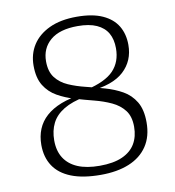

<svg xmlns="http://www.w3.org/2000/svg" viewBox="-81 -780 787 862"><g transform="rotate(-10 312.5 -349.0)"><path d="M325.5 -708Q397 -708 442.8 -687.2Q488.5 -666.5 510.5 -629.8Q532.5 -593 532.5 -543.5Q532.5 -470.5 482 -424Q431.5 -377.5 324.5 -368.5L314 -378Q400.5 -398 437.8 -437Q475 -476 475 -538Q475 -579 458.8 -607.2Q442.5 -635.5 408.8 -650.8Q375 -666 322.5 -666Q240 -666 197.8 -630Q155.5 -594 155.5 -534.5Q155.5 -487.5 177 -459.8Q198.5 -432 234 -416.5Q269.5 -401 311.8 -390.8Q354 -380.5 396.2 -368.5Q438.5 -356.5 474 -336.5Q509.5 -316.5 531 -280.8Q552.5 -245 552.5 -187Q552.5 -122.5 523 -78.5Q493.5 -34.5 439.2 -12.2Q385 10 310 10Q229 10 175.5 -11.2Q122 -32.5 95.8 -72.5Q69.5 -112.5 69.5 -168.5Q69.5 -208 82.8 -240.2Q96 -272.5 123.2 -297Q150.5 -321.5 192 -337.8Q233.5 -354 290 -360.5L301.5 -348Q240 -336.5 202 -313.5Q164 -290.5 147 -256.5Q130 -222.5 130 -178.5Q130 -130.5 151 -97.8Q172 -65 212.2 -48Q252.5 -31 312 -31Q375 -31 415.2 -49Q455.5 -67 474.8 -99.8Q494 -132.5 494 -177Q494 -224 472.5 -252Q451 -280 415.5 -296.5Q380 -313 337.8 -323.8Q295.5 -334.5 253.2 -347Q211 -359.5 175.5 -379.5Q140 -399.5 118.5 -434.2Q97 -469 97 -525Q97 -578 123.2 -619Q149.5 -660 200.5 -684Q251.5 -708 325.5 -708Z"/></g></svg>

Font: Newsreader 9pt Light
Style: Regular
Weight: 300
Designer: Hugues Gentile
Foundry: Production Type
Version: Version 1.003